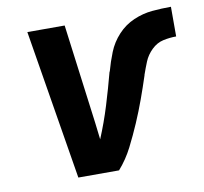

<svg xmlns="http://www.w3.org/2000/svg" viewBox="-65 -600 711 669"><g transform="rotate(-10 290.5 -265.0)"><path d="M160 0H304Q333 -33 353 -72.5Q373 -112 390 -151.5Q407 -191 421.5 -231Q436 -271 449 -311V-312Q457 -335 466 -357Q475 -379 493.5 -397Q512 -415 535 -420Q558 -425 581 -425V-530Q548 -530 514.5 -527Q481 -524 448.5 -510Q416 -496 391.5 -469.5Q367 -443 354 -410.5Q341 -378 332 -345L331 -344Q316 -287 298.5 -230Q281 -173 258 -118Q256 -133 254.5 -147.5Q253 -162 251 -177L205 -530H73Z"/></g></svg>

Font: Iosevka Sparkle
Style: Bold Italic
Weight: 700
Italic angle: -9°
Designer: Belleve Invis
Foundry: Belleve Invis
Version: Version 4.5.0; ttfautohint (v1.8.3)